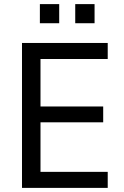

<svg xmlns="http://www.w3.org/2000/svg" viewBox="-20 -914 604 934"><path d="M87 0V-705H504V-627H177V-396H482V-319H177V-78H504V0ZM346 -801V-894H440V-801ZM174 -801V-894H268V-801Z"/></svg>

Font: Nunito Sans 10pt SemiCondensed Medium
Style: Regular
Weight: 500
Width: 4
Designer: Vernon Adams
Foundry: Vernon Adams
Version: Version 3.101;gftools[0.9.27]